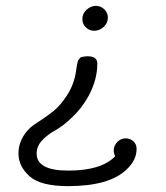

<svg xmlns="http://www.w3.org/2000/svg" viewBox="-20 -408 565 655"><path d="M43 116Q43 65 85 26Q89 22 115 5Q141 -12 163 -29.5Q185 -47 208 -82Q231 -117 238 -157Q239 -163 240.5 -172.5Q242 -182 242.5 -185.5Q243 -189 244.5 -195.5Q246 -202 248 -204Q250 -206 252.5 -209.5Q255 -213 258.5 -213.5Q262 -214 267 -215Q272 -216 279 -216Q312 -216 312 -191Q312 -137 283 -82Q260 -40 227 -8.5Q194 23 168 37Q142 51 123.5 71Q105 91 105 116Q105 174 213 174Q326 174 373 125Q368 116 368 105Q368 89 380 76.5Q392 64 409 64Q424 64 435 74Q446 84 446 100Q446 139 411 171Q352 227 212 227Q118 227 80.5 193Q43 159 43 116ZM261 -343Q261 -362 275.5 -375Q290 -388 307 -388Q324 -388 336 -376Q348 -364 348 -348Q348 -329 333.5 -316Q319 -303 301 -303Q285 -303 273 -314.5Q261 -326 261 -343Z"/></svg>

Font: CMU Typewriter Text
Style: LightOblique
Weight: 200
Italic angle: -9.46001°
Version: Version 0.7.0